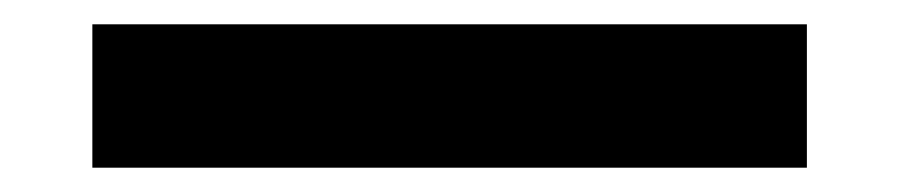

<svg xmlns="http://www.w3.org/2000/svg" viewBox="-20 -429 740 158"><path d="M56 -291H644V-409H56Z"/></svg>

Font: Martian Mono Std Md
Style: Regular
Weight: 500
Monospace: yes
Designer: Roman Shamin
Foundry: Evil Martians
Version: Version 1.000